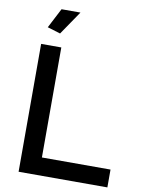

<svg xmlns="http://www.w3.org/2000/svg" viewBox="-98 -983 781 1050"><g transform="rotate(10 292.0 -458.0)"><path d="M80 0V-710H192V-99H573V0ZM172 -784 100 -806 157 -916H262Z"/></g></svg>

Font: Raleway SemiBold
Style: Regular
Weight: 600
Designer: Matt McInerney, Pablo Impallari, Rodrigo Fuenzalida
Foundry: Matt McInerney, Pablo Impallari, Rodrigo Fuenzalida
Version: Version 4.026